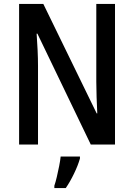

<svg xmlns="http://www.w3.org/2000/svg" viewBox="-20 -734 681 975"><path d="M564 0H441L170 -563H166Q169 -521 171 -479Q173 -437 173 -400V0H77V-714H200L471 -158H474Q472 -198 470.5 -241.5Q469 -285 469 -319V-714H564ZM386 71Q376 106 356 147.5Q336 189 314 221H256V209Q262 192 268.5 164.5Q275 137 280.5 109Q286 81 288 61H386Z"/></svg>

Font: Noto Sans Khmer Condensed Medium
Style: Regular
Weight: 500
Width: 3
Designer: Danh Hong and the Monotype Design Team
Foundry: Monotype Imaging Inc.
Version: Version 2.004; ttfautohint (v1.8.4.7-5d5b)